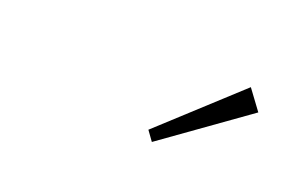

<svg xmlns="http://www.w3.org/2000/svg" viewBox="-42 -1050 772 491"><g transform="rotate(20 344.0 -804.0)"><path d="M576.2 -913.1 616.2 -858.9 386.2 -694.8 367.2 -721.2Z"/></g></svg>

Font: Sinkin Sans 300 Light Italic
Style: Regular
Weight: 300
Italic angle: -112°
Designer: Keith Bates
Foundry: K-Type
Version: Sinkin Sans (version 1.0)  by Keith Bates   •   © 2014   www